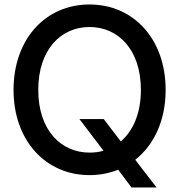

<svg xmlns="http://www.w3.org/2000/svg" viewBox="-20 -759 789 845"><path d="M374 11.7C419.4 11.7 461.4 3.4 500 -12.2L558.6 65.9H668.9L575.2 -55.7C658.2 -121.1 709 -229.5 709 -363.3C709 -586.9 567.9 -739.3 374 -739.3C180.2 -739.3 39.6 -586.9 39.6 -363.3C39.6 -141.1 180.2 11.7 374 11.7ZM511.7 -136.7 436.5 -234.9H329.6L435.5 -95.7C416 -89.8 395.5 -87.4 374 -87.4C248.5 -87.4 148.4 -186 148.4 -363.3C148.4 -541.5 248.5 -640.1 374 -640.1C499.5 -640.1 600.1 -541.5 600.1 -363.3C600.1 -259.8 565.4 -182.6 511.7 -136.7Z"/></svg>

Font: Inteeer Medium
Style: Regular
Weight: 500
Designer: Rasmus Andersson
Foundry: rsms
Version: Version 4.001;Glyphs 3.4 (3402)